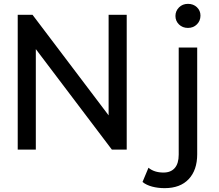

<svg xmlns="http://www.w3.org/2000/svg" viewBox="-20 -777 1136 997"><path d="M638 -700H544V-178L149 -700H72V0H166V-522L561 0H638ZM770 192C790 197.3 811.7 200 835 200C889 200 930.7 184.3 960 153C989.3 121.7 1004 78.7 1004 24V-530H908V26C908 56.7 901.2 79.8 887.5 95.5C873.8 111.2 854.3 119 829 119C797 119 771 110.7 751 94L720 168C733.3 178.7 750 186.7 770 192ZM909.5 -650C921.8 -638 937.3 -632 956 -632C974.7 -632 990.2 -638.2 1002.5 -650.5C1014.8 -662.8 1021 -678 1021 -696C1021 -713.3 1014.8 -727.8 1002.5 -739.5C990.2 -751.2 974.7 -757 956 -757C937.3 -757 921.8 -750.8 909.5 -738.5C897.2 -726.2 891 -711.3 891 -694C891 -676.7 897.2 -662 909.5 -650Z"/></svg>

Font: Rookery
Style: Regular
Weight: 400
Designer: Ryan Kimball / Julieta Ulanovsky
Foundry: Motorola Mobility LLC.
Version: Version 1.0